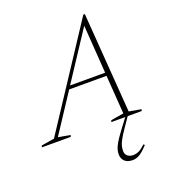

<svg xmlns="http://www.w3.org/2000/svg" viewBox="-226 -798 1038 1181"><g transform="rotate(-20 293.0 -207.5)"><path d="M401 191Q401 214.5 416 225.8Q431 237 450.5 237Q470.5 237 489 228.5Q507.5 220 533 196L539.5 203Q507 238 484.8 251.5Q462.5 265 438 265Q405 265 386.8 248Q368.5 231 368.5 202Q368.5 187.5 372.8 171.5Q377 155.5 390.5 132Q404 108.5 431.5 71.5L485 0H394L397.5 -11L481.5 -25L463.5 -277.5H219L53 -25L132 -11L128.5 0H-60.5L-57.5 -11L27.5 -25L458 -680H468L516.5 -25L596 -11L592.5 0H501L458.5 62Q432.5 100 420.2 122.8Q408 145.5 404.5 160.8Q401 176 401 191ZM232.5 -298.5H462L440 -614Z"/></g></svg>

Font: Newsreader 16pt ExtraLight
Style: Italic
Weight: 275
Italic angle: -17°
Designer: Hugues Gentile
Foundry: Production Type
Version: Version 1.003; ttfautohint (v1.8.3)